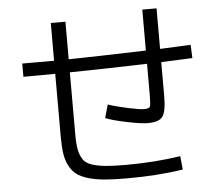

<svg xmlns="http://www.w3.org/2000/svg" viewBox="-56 -864 1113 967"><g transform="rotate(-5 500.0 -380.0)"><path d="M233 -773H307V-583Q435 -585 698 -593V-800H770V-595Q797 -596 848.5 -598.5Q900 -601 925 -602L928 -535Q903 -534 850 -531.5Q797 -529 770 -528V-358Q770 -279 751.5 -253.5Q733 -228 677 -228Q643 -228 572.5 -242.5Q502 -257 464 -272L483 -339Q521 -326 580.5 -313Q640 -300 663 -300Q689 -300 693.5 -309.5Q698 -319 698 -372V-526Q501 -520 307 -517V-200Q307 -154 312.5 -126Q318 -98 331.5 -77Q345 -56 374 -46Q403 -36 442.5 -32Q482 -28 547 -28Q695 -28 824 -48L831 20Q708 40 547 40Q480 40 434 36Q388 32 351.5 21Q315 10 293.5 -6.5Q272 -23 257.5 -51Q243 -79 238 -114Q233 -149 233 -200V-516Q179 -515 72 -515V-582Q90 -582 122.5 -582Q155 -582 182 -582Q209 -582 233 -582Z"/></g></svg>

Font: M PLUS 1p
Style: Regular
Weight: 400
Version: Version 1.062